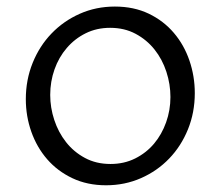

<svg xmlns="http://www.w3.org/2000/svg" viewBox="-20 -547 663 577"><path d="M298.8 9.8Q242.2 9.8 197.5 -11.5Q152.8 -32.7 121.8 -68.4Q90.8 -104 74.2 -150.9Q57.6 -197.8 57.6 -249Q57.6 -307.1 78.1 -357.9Q98.6 -408.7 134.8 -446.3Q170.9 -483.9 219.7 -505.6Q268.6 -527.3 325.2 -527.3Q382.3 -527.3 427 -505.9Q471.7 -484.4 502.4 -448.2Q533.2 -412.1 549.3 -365Q565.4 -317.9 565.4 -267.1Q565.4 -209 544.9 -158.4Q524.4 -107.9 488.5 -70.6Q452.6 -33.2 403.8 -11.7Q355 9.8 298.8 9.8ZM312 -54.2Q353 -54.2 386.2 -70.8Q419.4 -87.4 442.9 -115.2Q466.3 -143.1 479.2 -179.4Q492.2 -215.8 492.2 -255.4Q492.2 -293.9 480 -331.3Q467.8 -368.7 444.6 -397.9Q421.4 -427.2 387.7 -445.3Q354 -463.4 311 -463.4Q270.5 -463.4 237.5 -447Q204.6 -430.7 180.7 -402.8Q156.7 -375 143.8 -338.4Q130.9 -301.8 130.9 -261.7Q130.9 -223.6 143.1 -186.5Q155.3 -149.4 178.5 -119.9Q201.7 -90.3 235.4 -72.3Q269 -54.2 312 -54.2Z"/></svg>

Font: Proza Libre
Style: Light
Weight: 300
Designer: Jasper de Waard
Foundry: Jasper de Waard
Version: Version 1.000; ttfautohint (v1.4.1.8-43bc)